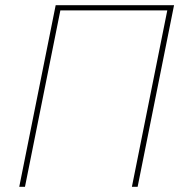

<svg xmlns="http://www.w3.org/2000/svg" viewBox="-20 -718 705 738"><path d="M54 0 194 -698H649L509 0H487L623 -678H212L76 0Z"/></svg>

Font: IBM Plex Sans Thin
Style: Italic
Weight: 100
Italic angle: -11.31°
Designer: Mike Abbink, Paul van der Laan, Pieter van Rosmalen
Foundry: Bold Monday
Version: Version 3.0